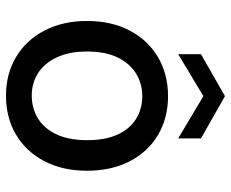

<svg xmlns="http://www.w3.org/2000/svg" viewBox="-85 -674 771 641"><g transform="rotate(90 300.5 -353.5)"><path d="M299 12Q227 12 170.5 -21.5Q114 -55 82 -116.5Q50 -178 50 -258Q50 -340 82 -401Q114 -462 171 -495.5Q228 -529 301 -529Q374 -529 430.5 -495.5Q487 -462 518.5 -401Q550 -340 550 -258Q550 -177 518 -116Q486 -55 429.5 -21.5Q373 12 299 12ZM299 -74Q341 -74 375 -94.5Q409 -115 428.5 -156.5Q448 -198 448 -259Q448 -320 429 -361Q410 -402 376.5 -422.5Q343 -443 301 -443Q260 -443 226 -422.5Q192 -402 172 -361Q152 -320 152 -258Q152 -198 172 -156.5Q192 -115 225 -94.5Q258 -74 299 -74ZM161 -563V-639L301 -719L442 -639V-563L301 -647Z"/></g></svg>

Font: DM Sans 11pt Medium
Style: Regular
Weight: 500
Version: Version 4.004;gftools[0.9.30]